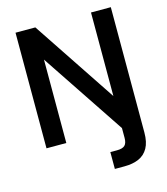

<svg xmlns="http://www.w3.org/2000/svg" viewBox="-131 -801 978 1123"><g transform="rotate(-15 357.5 -240.0)"><path d="M69 0V-700H189L526 -194V-700H646V59Q646 117 626 152.5Q606 188 569.5 204Q533 220 482 220H424V118H464Q498 118 512 104.5Q526 91 526 59V0L189 -505V0Z"/></g></svg>

Font: DM Sans 24pt SemiBold
Style: Regular
Weight: 600
Designer: Colophon Foundry, Jonny Pinhorn
Foundry: Colophon Foundry
Version: Version 4.004;gftools[0.9.30]